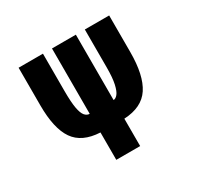

<svg xmlns="http://www.w3.org/2000/svg" viewBox="-150 -869 1067 1041"><g transform="rotate(-30 383.0 -348.5)"><path d="M443.8 0H294.4V-171.4Q182.1 -176.8 133.8 -246.6Q85.4 -316.4 85.4 -461.9V-697.3H237.8V-462.4Q237.8 -394.5 244.6 -356.4Q251.5 -318.4 264.4 -303.2Q277.3 -288.1 294.4 -288.1V-697.3H443.8V-288.1Q457 -288.1 470 -303.7Q482.9 -319.3 491.5 -357.2Q500 -395 500 -461.4V-697.3H652.3V-468.8Q652.3 -322.8 604.2 -249.8Q556.2 -176.8 443.8 -171.4Z"/></g></svg>

Font: Lunasima
Style: Bold
Weight: 700
Designer: The DocRepair Project, Monotype Design Team
Foundry: Google
Version: Version 2.009